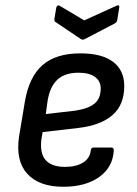

<svg xmlns="http://www.w3.org/2000/svg" viewBox="-20 -703 523 734"><path d="M222 11Q129 11 84 -39Q39 -89 53 -182L75 -314Q91 -409 142.5 -454Q194 -499 287 -499Q370 -499 412.5 -466.5Q455 -434 455 -374Q455 -302 410 -263Q365 -224 281 -214L143 -198L138 -169Q132 -116 155 -90.5Q178 -65 229 -65Q271 -65 297.5 -81.5Q324 -98 327 -128Q328 -139 338 -139H405Q415 -139 415 -129Q412 -64 359.5 -26.5Q307 11 222 11ZM155 -267 268 -280Q319 -288 342 -307.5Q365 -327 365 -365Q365 -393 343 -409Q321 -425 280 -425Q228 -425 199.5 -398.5Q171 -372 162 -318ZM425 -681Q431 -684 434 -682Q437 -680 436 -675L428 -625Q426 -617 418 -613L303 -553Q296 -550 290 -553L195 -617Q191 -619 189 -622Q187 -625 188 -631L195 -673Q198 -686 208 -681L302 -625Z"/></svg>

Font: Sofia Sans Semi Condensed Medium
Style: Italic
Weight: 500
Italic angle: -9°
Version: Version 4.100